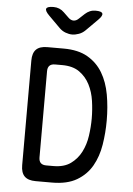

<svg xmlns="http://www.w3.org/2000/svg" viewBox="-62 -996 724 1042"><g transform="rotate(5 300.0 -475.0)"><path d="M172 0Q131 0 111.5 -19.5Q92 -39 92 -80V-650Q92 -691 111.5 -710.5Q131 -730 172 -730H261Q341 -730 392.5 -700Q444 -670 474 -619.5Q504 -569 516 -502Q528 -435 528 -361Q528 -294 517.5 -229Q507 -164 478 -113Q449 -62 396.5 -31Q344 0 261 0ZM182 -130Q182 -110 192 -100Q202 -90 222 -90H261Q319 -90 355 -116Q391 -142 411.5 -182Q432 -222 439 -270.5Q446 -319 446 -365Q446 -412 439 -460.5Q432 -509 411.5 -549Q391 -589 355 -614.5Q319 -640 261 -640H222Q202 -640 192 -630Q182 -620 182 -600ZM187 -950Q204 -950 218.5 -944Q233 -938 245 -926L272 -900Q286 -886 301 -886Q316 -886 330 -900L359 -927Q371 -938 385 -944Q399 -950 416 -950Q449 -950 453.5 -938Q458 -926 435 -903L371 -839Q356 -824 336.5 -817Q317 -810 300 -810Q283 -810 264 -817Q245 -824 230 -839L167 -902Q143 -926 148 -938Q153 -950 187 -950Z"/></g></svg>

Font: Maple Mono NF CN
Style: Regular
Weight: 400
Monospace: yes
Designer: subframe7536
Version: Version 7.000